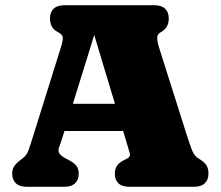

<svg xmlns="http://www.w3.org/2000/svg" viewBox="-20 -720 853 740"><path d="M190.5 -320H502.5V-215H190.5ZM283.5 -51Q283.5 -27.5 269.5 -13.8Q255.5 0 226 0H84.5Q55 0 41 -13.8Q27 -27.5 27 -51Q27 -66.5 33.8 -77.8Q40.5 -89 56 -101L67 -109.5Q76.5 -116.5 82.8 -126.2Q89 -136 100 -171L214.5 -537Q223 -563.5 222 -575.5Q221 -587.5 202 -597Q187 -605 179.8 -618Q172.5 -631 172.5 -649Q172.5 -672.5 186.5 -686.2Q200.5 -700 230 -700H573Q602.5 -700 616.5 -686.2Q630.5 -672.5 630.5 -649Q630.5 -629.5 622.2 -616.5Q614 -603.5 597.5 -594.5Q586.5 -588.5 586 -575.2Q585.5 -562 592 -540L697.5 -207Q712 -161.5 720.5 -140Q729 -118.5 745.5 -109Q767.5 -96 775.5 -83.2Q783.5 -70.5 783.5 -51Q783.5 -27.5 769.5 -13.8Q755.5 0 726 0H480Q450 0 436.2 -13.8Q422.5 -27.5 422.5 -51Q422.5 -69 430.8 -81Q439 -93 455.5 -101.5L471.5 -110Q483.5 -116.5 480.2 -129.2Q477 -142 468.5 -169L336 -609L350 -607L221.5 -193Q214 -169 208.5 -154.8Q203 -140.5 207.8 -130.5Q212.5 -120.5 234.5 -108.5L250.5 -100Q265.5 -92 274.5 -80.8Q283.5 -69.5 283.5 -51Z"/></svg>

Font: Fraunces SuperSoft
Style: Regular
Weight: 900
Version: Version 1.000;[b76b70a41]